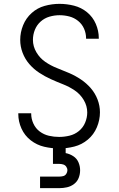

<svg xmlns="http://www.w3.org/2000/svg" viewBox="-20 -763 616 997"><path d="M287 8Q327 8 366 -2Q405 -12 436 -38Q467 -64 483 -102Q499 -140 499 -180Q499 -214 486.5 -246.5Q474 -279 451.5 -305Q429 -331 400 -350.5Q371 -370 339.5 -383.5Q308 -397 276 -409.5Q244 -422 215.5 -441.5Q187 -461 169 -491.5Q151 -522 151 -556Q151 -583 161 -608Q171 -633 191 -651Q211 -669 237 -676.5Q263 -684 289 -684Q315 -684 340 -677.5Q365 -671 385.5 -654.5Q406 -638 416.5 -614Q427 -590 427 -564V-562H493V-565Q493 -603 477.5 -639Q462 -675 432 -699.5Q402 -724 364.5 -733.5Q327 -743 289 -743Q250 -743 212 -732.5Q174 -722 144.5 -695.5Q115 -669 100 -632Q85 -595 85 -556Q85 -521 97.5 -488.5Q110 -456 132.5 -430Q155 -404 184 -385Q213 -366 244 -352Q275 -338 307 -325.5Q339 -313 368 -293.5Q397 -274 415 -243.5Q433 -213 433 -179Q433 -152 422 -126Q411 -100 389.5 -82.5Q368 -65 341 -58.5Q314 -52 287 -52Q260 -52 234 -58Q208 -64 186.5 -80Q165 -96 153.5 -121Q142 -146 142 -172V-175H75V-171Q75 -132 91.5 -95.5Q108 -59 139.5 -34.5Q171 -10 209.5 -1Q248 8 287 8ZM188 214H288Q308 214 328 209.5Q348 205 364.5 192.5Q381 180 388.5 161Q396 142 396 121Q396 100 387.5 80Q379 60 360.5 48Q342 36 321 32V0H255V88H288Q298 88 308 91Q318 94 324 102.5Q330 111 330 121Q330 131 324 140Q318 149 308 151.5Q298 154 288 154H188Z"/></svg>

Font: Iosevka Sparkle Light
Style: Regular
Weight: 300
Designer: Belleve Invis
Foundry: Belleve Invis
Version: Version 4.5.0; ttfautohint (v1.8.3)